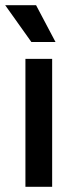

<svg xmlns="http://www.w3.org/2000/svg" viewBox="-34 -720 286 740"><path d="M64 0V-493H167V0ZM87 -558 -14 -700H105L180 -558Z"/></svg>

Font: Space Grotesk Frontify Medium
Style: Regular
Weight: 500
Designer: Florian Karsten
Version: Version 2.000